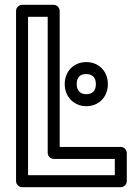

<svg xmlns="http://www.w3.org/2000/svg" viewBox="-20 -756 579 801"><path d="M204 -93H459V-25H97V-686H179V-118C179 -103 193 -93 204 -93ZM229 -143V-711C229 -722 219 -736 204 -736H72C61 -736 47 -726 47 -711V0C47 11 57 25 72 25H484C495 25 509 15 509 0V-118C509 -129 499 -143 484 -143ZM340 -363C316 -363 300 -377 300 -405C300 -435 315 -447 340 -447C365 -447 380 -433 380 -405C380 -377 365 -363 340 -363ZM340 -313C392 -313 430 -351 430 -405C430 -459 392 -497 340 -497C289 -497 250 -460 250 -405C250 -352 289 -313 340 -313Z"/></svg>

Font: Asimov
Style: NarOu
Weight: 500
Designer: Google
Version: Version 2.000980; 2014